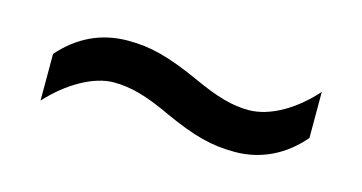

<svg xmlns="http://www.w3.org/2000/svg" viewBox="-33 -508 585 310"><g transform="rotate(15 260.0 -352.5)"><path d="M246 -319C297 -296 327 -288 366 -288C410 -288 448 -307 477 -341V-418C447 -384 407 -359 370 -359C344 -359 317 -366 274 -386C222 -409 192 -417 154 -417C109 -417 72 -399 42 -365V-287C74 -322 115 -346 149 -346C176 -346 204 -339 246 -319Z"/></g></svg>

Font: Noto Sans Thai Looped SemiCondensed
Style: Regular
Weight: 400
Width: 4
Designer: Sasikarn Vongin, Ben Mitchell
Foundry: The Fontpad Ltd
Version: Version 1.001